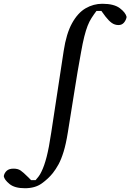

<svg xmlns="http://www.w3.org/2000/svg" viewBox="-187 -762 692 1019"><path d="M-55 237Q-109 237 -136.5 214.5Q-164 192 -167 173Q-164 156 -151.5 144.5Q-139 133 -115 133Q-92 133 -77.5 143Q-63 153 -39 177L-22 194H2Q10 185 18 174.5Q26 164 33 149Q48 119 60.5 70.5Q73 22 85 -59Q101 -164 118 -275.5Q135 -387 151 -492Q165 -584 195.5 -639Q226 -694 267.5 -718Q309 -742 356 -742Q418 -742 449 -718.5Q480 -695 485 -672Q482 -655 471 -642Q460 -629 442 -629Q422 -629 406 -640.5Q390 -652 373 -674L351 -704H325Q310 -684 298.5 -666Q287 -648 278 -625Q269 -602 260.5 -568.5Q252 -535 243 -484Q224 -381 207 -271.5Q190 -162 173 -59Q163 3 150.5 43.5Q138 84 123.5 110.5Q109 137 93 157Q69 187 34 212Q-1 237 -55 237Z"/></svg>

Font: Source Serif 4 Caption
Style: Italic
Weight: 400
Italic angle: -12°
Designer: Frank Grießhammer
Foundry: Adobe Systems Incorporated
Version: Version 4.004;hotconv 1.0.117;makeotfexe 2.5.65602